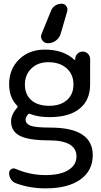

<svg xmlns="http://www.w3.org/2000/svg" viewBox="-20 -831 559 1058"><path d="M117.2 -365.2Q117.2 -310.5 152.3 -279.3Q187.5 -248 251 -248Q313.5 -248 349.1 -279.8Q384.8 -311.5 384.8 -365.2Q384.8 -421.9 346.7 -455.1Q308.6 -488.3 246.1 -488.3Q188.5 -488.3 152.8 -453.6Q117.2 -418.9 117.2 -365.2ZM230.5 133.8Q312.5 133.8 356.9 106Q401.4 78.1 401.4 31.2Q401.4 -57.6 249 -57.6Q138.7 -57.6 89.8 -82.5Q41 -107.4 41 -162.1Q41 -200.2 75.2 -238.3Q80.1 -244.1 74.2 -249Q30.3 -293 30.3 -367.2Q30.3 -450.2 85.4 -503.9Q140.6 -557.6 226.6 -557.6Q330.1 -557.6 390.6 -501Q391.6 -500 393.1 -500.5Q394.5 -501 394.5 -502.9V-505.9Q394.5 -522.5 406.7 -534.7Q418.9 -546.9 435.5 -546.9Q452.1 -546.9 464.4 -534.7Q476.6 -522.5 476.6 -505.9V-365.2Q476.6 -279.3 418.9 -232.4Q361.3 -185.5 252.9 -185.5Q189.5 -185.5 146.5 -203.1Q139.6 -206.1 134.8 -201.2Q121.1 -185.5 121.1 -171.9Q121.1 -149.4 147.5 -138.7Q173.8 -127.9 257.8 -127.9Q490.2 -127.9 491.2 23.4Q491.2 109.4 422.9 158.2Q354.5 207 230.5 207Q143.6 207 67.4 178.7Q50.8 172.9 40.5 157.2Q30.3 141.6 30.3 123Q30.3 108.4 42 101.1Q53.7 93.8 66.4 99.6Q145.5 133.8 230.5 133.8ZM319.3 -810.5Q335.9 -810.5 344.7 -797.9Q351.6 -789.1 351.6 -779.3Q351.6 -774.4 350.6 -769.5L314.5 -645.5Q307.6 -622.1 288.1 -607.4Q268.6 -592.8 244.1 -592.8Q223.6 -592.8 212.9 -609.4Q206.1 -619.1 206.1 -629.9Q206.1 -636.7 209 -643.6L260.7 -770.5Q267.6 -789.1 283.7 -799.8Q299.8 -810.5 319.3 -810.5Z"/></svg>

Font: Gen Jyuu Gothic P Regular
Style: Regular
Weight: 400
Designer: [Source Han Sans]
Ryoko NISHIZUKA  (kana & ideographs); Paul D. Hunt (Latin, Greek & Cyrillic); Wenlong ZHANG  (bopomofo
Version: Version 1.002.20150607